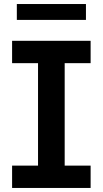

<svg xmlns="http://www.w3.org/2000/svg" viewBox="-20 -929 508 949"><path d="M427.9 0H39.8V-110.4H168V-616.8H39.8V-727.3H427.9V-616.8H299.7V-110.4H427.9ZM404.8 -830.6H63.2V-909.1H404.8Z"/></svg>

Font: Linik Sans SemiBold
Style: Regular
Weight: 600
Designer: Fonts by Rasmus Andersson / Changes by Cristiano Sobral with parts from Marc Monis
Foundry: rsms
Version: Version 3.020; ttfautohint (v1.6)